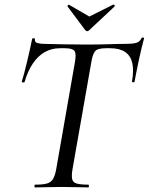

<svg xmlns="http://www.w3.org/2000/svg" viewBox="-20 -816 647 836"><path d="M133 0Q130 0 130 -6Q130 -12 133 -12Q167 -12 184.5 -17Q202 -22 211 -37Q220 -52 225 -81L306 -544Q313 -582 304.5 -594Q296 -606 262 -606H241Q204 -606 174.5 -589Q145 -572 123 -539.5Q101 -507 87 -459Q86 -456 80 -457Q74 -458 75 -461Q79 -474 85.5 -498Q92 -522 98.5 -550Q105 -578 111 -604Q117 -630 120 -647Q122 -650 127.5 -649.5Q133 -649 132 -646Q130 -631 145 -628Q160 -625 171 -625Q208 -624 257.5 -623Q307 -622 354 -622Q414 -622 455 -623.5Q496 -625 530 -625Q558 -625 573.5 -629.5Q589 -634 596 -650Q598 -653 603 -652.5Q608 -652 607 -648Q603 -633 596.5 -607Q590 -581 584 -552Q578 -523 573 -498Q568 -473 566 -461Q565 -457 559.5 -457.5Q554 -458 555 -462Q563 -510 556 -541.5Q549 -573 525 -589.5Q501 -606 460 -606H441Q405 -606 394 -593Q383 -580 377 -542L296 -81Q291 -52 294 -37Q297 -22 313.5 -17Q330 -12 365 -12Q367 -12 367 -6Q367 0 365 0Q341 0 312.5 -1Q284 -2 248 -2Q216 -2 186 -1Q156 0 133 0ZM351 -685 274 -788Q273 -790 276.5 -793.5Q280 -797 281 -795L369 -744L473 -796Q476 -797 478.5 -793.5Q481 -790 479 -788L369 -685Q359 -675 351 -685Z"/></svg>

Font: Cormorant Garamond Light Medium
Style: Italic
Weight: 500
Italic angle: -10°
Version: Version 4.001